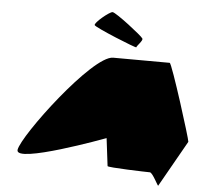

<svg xmlns="http://www.w3.org/2000/svg" viewBox="-61 -1020 1132 1071"><g transform="rotate(5 505.0 -484.5)"><path d="M65 -145C53 -65 554 -253 554 -253L573 -98C573 -90 795 -84 811 -84C827 -84 863 -6 864 -14L1010 -272C1012 -282 880 -702 868 -702C868 -702 667 -703 551 -703C435 -703 77 -225 65 -145ZM433 -875C439 -862 675 -766 675 -772C675 -780 712 -814 704 -824C698 -837 545 -956 526 -956C509 -956 427 -888 433 -875Z"/></g></svg>

Font: Ampere
Style: SuExtIta
Weight: 400
Version: Version 1